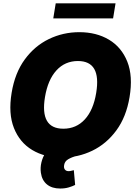

<svg xmlns="http://www.w3.org/2000/svg" viewBox="-20 -929 811 1144"><path d="M349.1 9.8Q247.1 9.8 172.1 -35.2Q97.2 -80.1 63 -166.3Q28.8 -252.4 49.3 -376Q68.8 -494.6 127.7 -575Q186.5 -655.3 271.2 -696.3Q356 -737.3 452.6 -737.3Q554.2 -737.3 629.2 -692.6Q704.1 -647.9 738.5 -561.8Q772.9 -475.6 752 -350.6Q732.4 -232.4 673.3 -152.1Q614.3 -71.8 529.8 -31Q445.3 9.8 349.1 9.8ZM357.4 -162.1Q434.6 -162.1 485.6 -217.8Q536.6 -273.4 553.2 -376Q584.5 -565.4 444.3 -565.4Q367.2 -565.4 316.2 -509.5Q265.1 -453.6 248 -350.6Q216.8 -162.1 357.4 -162.1ZM338.9 194.3Q289.6 194.3 259.8 169.9Q230 145.5 223.6 100.6Q219.2 69.8 226.8 38.3Q234.4 6.8 250.7 -17.6Q267.1 -42 289.1 -50.8L442.4 -2.9Q406.7 7.8 386.2 20Q365.7 32.2 362.3 53.7Q358.9 71.8 366.7 81.3Q374.5 90.8 388.7 90.8Q397.9 90.8 405.5 88.4Q413.1 85.9 419.9 85L427.7 172.9Q412.6 180.7 389.9 187.5Q367.2 194.3 338.9 194.3ZM668.5 -909.2 653.8 -819.3H297.4L312 -909.2Z"/></svg>

Font: Inter Tight Black
Style: Italic
Weight: 900
Italic angle: -9.39999°
Designer: Rasmus Andersson
Foundry: rsms
Version: Version 3.004; ttfautohint (v1.8.4.7-5d5b)